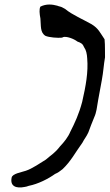

<svg xmlns="http://www.w3.org/2000/svg" viewBox="-20 -766 480 841"><path d="M157 -737C151 -726 153 -706 157 -685C160 -653 155 -624 179 -609C195 -602 233 -599 252 -601C253 -601 254 -602 255 -603C270 -609 304 -596 319 -584C335 -578 342 -575 349 -558C357 -547 361 -530 362 -510C367 -450 356 -390 340 -320C326 -267 308 -228 288 -189C278 -165 261 -144 243 -125C220 -95 206 -89 181 -67C158 -53 121 -27 93 -18C77 -12 34 -6 31 12C23 51 52 60 87 53C93 52 99 51 106 48C147 40 192 17 221 -4C233 -9 243 -16 254 -25C291 -60 309 -97 341 -141C349 -157 359 -168 367 -186C375 -208 383 -229 393 -253C402 -272 405 -297 410 -328L426 -415C433 -452 434 -481 440 -515C439 -540 441 -563 438 -594C418 -623 412 -641 381 -660C344 -681 296 -701 265 -727L252 -734C247 -737 237 -738 231 -741C209 -747 183 -750 157 -737Z"/></svg>

Font: Vapor
Style: Obl
Weight: 400
Foundry: Cannot Into Space Fonts
Version: Version 0.179